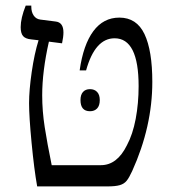

<svg xmlns="http://www.w3.org/2000/svg" viewBox="-20 -667 610 687"><path d="M525 -374Q525 -214 453 -55Q442 -31 433 -20Q424 -9 408.5 -4.5Q393 0 364 0H113Q102 -62 93 -156Q84 -250 84 -298Q84 -344 93.5 -409.5Q103 -475 118 -523L92 -526Q71 -528 62.5 -538Q54 -548 54 -570Q54 -602 72 -647H92V-643Q92 -624 100.5 -611.5Q109 -599 124 -597L179 -590Q207 -587 207 -551Q207 -535 202 -512L155 -518Q131 -412 131 -326Q131 -270 140 -212Q149 -154 165 -76H341Q399 -76 434 -147Q455 -186 465.5 -241.5Q476 -297 476 -359Q476 -530 390 -530Q320 -530 288 -415H265Q278 -507 314 -555.5Q350 -604 407 -604Q469 -604 497 -545Q525 -486 525 -374ZM302 -348Q318 -348 327.5 -338Q337 -328 337 -309Q337 -289 327.5 -279Q318 -269 302 -269Q268 -269 268 -309Q268 -328 277 -338Q286 -348 302 -348Z"/></svg>

Font: Noto Serif Hebrew Light
Style: Regular
Weight: 300
Designer: Monotype Design Team
Foundry: Monotype Imaging Inc.
Version: Version 1.000